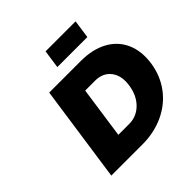

<svg xmlns="http://www.w3.org/2000/svg" viewBox="-227 -1115 1312 1312"><g transform="rotate(-45 428.5 -459.0)"><path d="M118.2 0 219.2 -701.2H525.9Q638.2 -701.2 717.5 -658Q796.9 -614.7 832.3 -535.2Q867.7 -455.6 853 -351.1Q837.9 -246.6 778.6 -166.7Q719.2 -86.9 625.7 -43.5Q532.2 0 418 0ZM349.1 -163.1H454.1Q525.4 -163.1 576.7 -214.1Q627.9 -265.1 640.1 -349.1Q652.8 -433.1 613.3 -485.1Q573.7 -537.1 498 -537.1H402.8ZM381.8 -785.2 400.9 -918H690.9L671.9 -785.2Z"/></g></svg>

Font: Trueno ExtraBold
Style: Italic
Weight: 800
Designer: Julieta Ulanovsky
Foundry: Julieta Ulanovsky
Version: Version 3.001b | FøM Fix